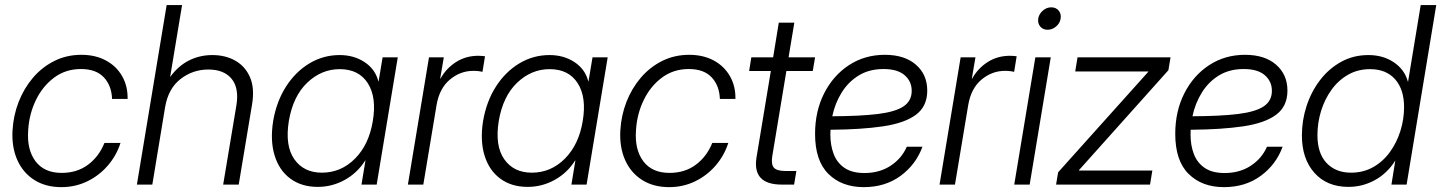

<svg xmlns="http://www.w3.org/2000/svg" viewBox="-20 -748 5840 778"><path d="M228.5 10.3Q164.6 10.3 118.7 -19Q72.8 -48.3 49.8 -100.3Q26.9 -152.3 30.8 -220.2Q34.2 -279.8 55.4 -334.7Q76.7 -389.6 113.5 -432.9Q150.4 -476.1 200.2 -501Q250 -525.9 309.6 -525.9Q366.2 -525.9 408.7 -503.2Q451.2 -480.5 474.6 -439.9Q498 -399.4 497.1 -347.2H434.1Q432.1 -401.4 400.6 -434.8Q369.1 -468.3 308.1 -468.3Q246.1 -468.3 199.5 -433.6Q152.8 -398.9 125.5 -342.5Q98.1 -286.1 94.2 -220.2Q88.4 -142.1 123.8 -94.7Q159.2 -47.4 230 -47.4Q292 -47.4 336.4 -80.3Q380.9 -113.3 403.3 -168.9H468.3Q451.7 -117.2 416.5 -76.7Q381.3 -36.1 333 -12.9Q284.7 10.3 228.5 10.3Z M648.9 -313 597.2 0H534.7L655.3 -727.5H717.8L669.4 -436Q702.6 -481.4 746.1 -503.2Q789.6 -524.9 840.3 -524.9Q893.6 -524.9 933.8 -502Q974.1 -479 993.2 -434.6Q1012.2 -390.1 1001.5 -325.7L947.3 0H884.3L938 -321.8Q949.2 -391.1 918.5 -428.7Q887.7 -466.3 824.2 -466.3Q761.2 -466.3 711.4 -427.7Q661.6 -389.2 648.9 -313Z M1267.6 9.3Q1201.7 9.3 1156.5 -24.2Q1111.3 -57.6 1092.8 -117.9Q1074.2 -178.2 1086.9 -257.8Q1100.6 -337.4 1139.2 -397.5Q1177.7 -457.5 1233.9 -491.2Q1290 -524.9 1356 -524.9Q1414.1 -524.9 1457.3 -496.3Q1500.5 -467.8 1513.2 -418.5H1514.2L1530.3 -515.6H1591.8L1506.3 0H1444.8L1460.9 -97.7H1460Q1428.2 -47.4 1377 -19Q1325.7 9.3 1267.6 9.3ZM1284.2 -48.3Q1361.8 -48.3 1418.5 -105.2Q1475.1 -162.1 1490.7 -257.8Q1506.8 -353.5 1470.5 -410.6Q1434.1 -467.8 1356.4 -467.8Q1282.7 -467.8 1225.1 -413.1Q1167.5 -358.4 1150.4 -257.8Q1134.3 -157.2 1172.6 -102.8Q1210.9 -48.3 1284.2 -48.3Z M1632.8 0 1718.3 -515.6H1778.3L1763.7 -429.7H1765.1Q1788.1 -471.2 1827.9 -496.6Q1867.7 -522 1918.5 -522Q1927.7 -522 1934.3 -521.2Q1940.9 -520.5 1945.3 -520L1935.1 -457Q1931.2 -458 1921.4 -459.5Q1911.6 -460.9 1897.9 -460.9Q1845.2 -460.9 1802.7 -425.3Q1760.3 -389.6 1749 -322.3L1695.3 0Z M2118.2 9.3Q2052.2 9.3 2007.1 -24.2Q1961.9 -57.6 1943.4 -117.9Q1924.8 -178.2 1937.5 -257.8Q1951.2 -337.4 1989.7 -397.5Q2028.3 -457.5 2084.5 -491.2Q2140.6 -524.9 2206.5 -524.9Q2264.6 -524.9 2307.9 -496.3Q2351.1 -467.8 2363.8 -418.5H2364.7L2380.9 -515.6H2442.4L2356.9 0H2295.4L2311.5 -97.7H2310.5Q2278.8 -47.4 2227.5 -19Q2176.3 9.3 2118.2 9.3ZM2134.8 -48.3Q2212.4 -48.3 2269 -105.2Q2325.7 -162.1 2341.3 -257.8Q2357.4 -353.5 2321 -410.6Q2284.7 -467.8 2207 -467.8Q2133.3 -467.8 2075.7 -413.1Q2018.1 -358.4 2001 -257.8Q1984.9 -157.2 2023.2 -102.8Q2061.5 -48.3 2134.8 -48.3Z M2691.4 10.3Q2627.4 10.3 2581.5 -19Q2535.6 -48.3 2512.7 -100.3Q2489.7 -152.3 2493.7 -220.2Q2497.1 -279.8 2518.3 -334.7Q2539.6 -389.6 2576.4 -432.9Q2613.3 -476.1 2663.1 -501Q2712.9 -525.9 2772.5 -525.9Q2829.1 -525.9 2871.6 -503.2Q2914.1 -480.5 2937.5 -439.9Q2960.9 -399.4 2960 -347.2H2897Q2895 -401.4 2863.5 -434.8Q2832 -468.3 2771 -468.3Q2709 -468.3 2662.4 -433.6Q2615.7 -398.9 2588.4 -342.5Q2561 -286.1 2557.1 -220.2Q2551.3 -142.1 2586.7 -94.7Q2622.1 -47.4 2692.9 -47.4Q2754.9 -47.4 2799.3 -80.3Q2843.8 -113.3 2866.2 -168.9H2931.2Q2914.6 -117.2 2879.4 -76.7Q2844.2 -36.1 2795.9 -12.9Q2747.6 10.3 2691.4 10.3Z M3282.7 -515.6 3273.4 -460.4H3166.5L3109.4 -115.7Q3104 -82.5 3115.7 -68.8Q3127.4 -55.2 3162.1 -55.2H3207L3197.8 0H3147.9Q3027.8 0 3045.4 -109.9L3103.5 -460.4H3015.6L3024.4 -515.6H3112.8L3135.7 -656.2H3198.7L3175.3 -515.6Z M3480 10.3Q3391.1 10.3 3336.9 -43.2Q3282.7 -96.7 3282.7 -205.6Q3282.7 -296.9 3319.3 -369.4Q3356 -441.9 3419.9 -483.9Q3483.9 -525.9 3565.4 -525.9Q3645.5 -525.9 3691.4 -485.8Q3737.3 -445.8 3737.3 -380.9Q3737.3 -316.9 3691.4 -283Q3645.5 -249 3558.1 -236.1Q3470.7 -223.1 3345.2 -222.2Q3344.7 -212.4 3344.7 -202.6Q3344.7 -159.2 3358.2 -123.8Q3371.6 -88.4 3402.1 -67.6Q3432.6 -46.9 3482.9 -46.9Q3543.9 -46.9 3588.9 -76.4Q3633.8 -106 3654.3 -153.3H3717.8Q3691.4 -81.1 3629.2 -35.4Q3566.9 10.3 3480 10.3ZM3352.5 -276.9Q3466.3 -277.3 3537.4 -286.1Q3608.4 -294.9 3641.4 -317.1Q3674.3 -339.4 3674.3 -379.9Q3674.3 -418.5 3645.5 -443.4Q3616.7 -468.3 3560.1 -468.3Q3502.4 -468.3 3460 -442.4Q3417.5 -416.5 3390.4 -372.8Q3363.3 -329.1 3352.5 -276.9Z M3787.1 0 3872.6 -515.6H3932.6L3918 -429.7H3919.4Q3942.4 -471.2 3982.2 -496.6Q4022 -522 4072.8 -522Q4082 -522 4088.6 -521.2Q4095.2 -520.5 4099.6 -520L4089.4 -457Q4085.4 -458 4075.7 -459.5Q4065.9 -460.9 4052.2 -460.9Q3999.5 -460.9 3957 -425.3Q3914.6 -389.6 3903.3 -322.3L3849.6 0Z M4089.8 0 4175.3 -515.6H4237.8L4152.3 0ZM4225.1 -627.4Q4206.1 -627.4 4195.1 -640.6Q4184.1 -653.8 4187 -672.9Q4190.4 -691.9 4205.8 -705.1Q4221.2 -718.3 4239.7 -718.3Q4258.8 -718.3 4269.8 -705.1Q4280.8 -691.9 4277.8 -672.9Q4274.9 -653.8 4259.3 -640.6Q4243.7 -627.4 4225.1 -627.4Z M4259.3 0 4267.6 -49.8 4632.8 -457 4633.3 -458.5H4336.9L4346.2 -515.6H4723.1L4714.4 -463.4L4352.1 -58.6L4351.6 -57.1H4649.4L4640.1 0Z M4939.5 10.3Q4850.6 10.3 4796.4 -43.2Q4742.2 -96.7 4742.2 -205.6Q4742.2 -296.9 4778.8 -369.4Q4815.4 -441.9 4879.4 -483.9Q4943.4 -525.9 5024.9 -525.9Q5105 -525.9 5150.9 -485.8Q5196.8 -445.8 5196.8 -380.9Q5196.8 -316.9 5150.9 -283Q5105 -249 5017.6 -236.1Q4930.2 -223.1 4804.7 -222.2Q4804.2 -212.4 4804.2 -202.6Q4804.2 -159.2 4817.6 -123.8Q4831.1 -88.4 4861.6 -67.6Q4892.1 -46.9 4942.4 -46.9Q5003.4 -46.9 5048.3 -76.4Q5093.3 -106 5113.8 -153.3H5177.2Q5150.9 -81.1 5088.6 -35.4Q5026.4 10.3 4939.5 10.3ZM4812 -276.9Q4925.8 -277.3 4996.8 -286.1Q5067.9 -294.9 5100.8 -317.1Q5133.8 -339.4 5133.8 -379.9Q5133.8 -418.5 5105 -443.4Q5076.2 -468.3 5019.5 -468.3Q4961.9 -468.3 4919.4 -442.4Q4877 -416.5 4849.9 -372.8Q4822.8 -329.1 4812 -276.9Z M5444.3 9.3Q5356.9 9.3 5306.2 -47.6Q5255.4 -104.5 5255.4 -199.2Q5255.4 -260.7 5274.4 -318.8Q5293.5 -377 5328.9 -423.3Q5364.3 -469.7 5414.1 -497.3Q5463.9 -524.9 5524.9 -524.9Q5584.5 -524.9 5628.2 -495.4Q5671.9 -465.8 5685.1 -416.5H5685.5L5736.8 -727.5H5799.8L5679.7 0H5618.2L5633.8 -96.7H5633.3Q5601.1 -45.4 5551 -18.1Q5501 9.3 5444.3 9.3ZM5454.6 -48.3Q5504.4 -48.3 5544.2 -70.8Q5584 -93.3 5611.8 -131.6Q5639.6 -169.9 5654.5 -217.3Q5669.4 -264.6 5669.4 -314Q5669.4 -385.7 5633.1 -426.8Q5596.7 -467.8 5531.7 -467.8Q5481.9 -467.8 5442.4 -445.1Q5402.8 -422.4 5375.2 -384Q5347.7 -345.7 5333 -298.1Q5318.4 -250.5 5318.4 -200.2Q5318.4 -126.5 5355.5 -87.4Q5392.6 -48.3 5454.6 -48.3Z"/></svg>

Font: Inter Display Light
Style: Italic
Weight: 300
Italic angle: -9.39999°
Designer: Rasmus Andersson
Foundry: rsms
Version: Version 4.000;git-a52131595